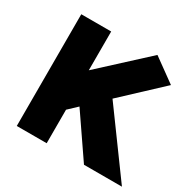

<svg xmlns="http://www.w3.org/2000/svg" viewBox="-154 -853 1017 1012"><g transform="rotate(30 355.0 -347.5)"><path d="M70 0V-680H252V-444L525 -695L666 -593L435 -377L710 0H479L305 -254L252 -204V0Z"/></g></svg>

Font: Palanquin Dark
Style: Bold
Weight: 700
Designer: Pria Ravichandran
Version: Version 1.000